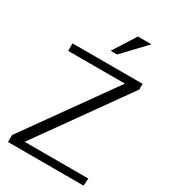

<svg xmlns="http://www.w3.org/2000/svg" viewBox="-216 -1005 978 1108"><g transform="rotate(30 272.5 -451.0)"><path d="M367 -902H457L315 -752H272ZM60 -629V-679H527V-641L105 -49H529L526 0H22V-46L438 -629Z"/></g></svg>

Font: Pavanam
Style: Regular
Weight: 400
Designer: Tharique Azeez
Foundry: Tharique Azeez
Version: Version 1.86; ttfautohint (v1.3) -l 8 -r 50 -G 200 -x 14 -D 